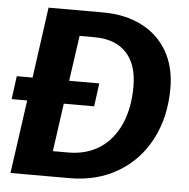

<svg xmlns="http://www.w3.org/2000/svg" viewBox="-64 -750 787 800"><g transform="rotate(5 329.5 -350.0)"><path d="M642 -410Q642 -289 593.5 -196Q545 -103 457.5 -51.5Q370 0 256 0H9L52 -307H-13L0 -404H66L107 -700H334Q428 -700 497.5 -664.5Q567 -629 604.5 -563.5Q642 -498 642 -410ZM488 -404Q488 -496 441.5 -545Q395 -594 309 -594H246L219 -404H345L332 -307H205L177 -106H241Q317 -106 372.5 -142Q428 -178 458 -245.5Q488 -313 488 -404Z"/></g></svg>

Font: Krub
Style: Bold Italic
Weight: 700
Italic angle: -8°
Designer: Ekaluck Peanpanawate
Foundry: Cadson Demak Co.,Ltd.
Version: Version 1.000; ttfautohint (v1.6)